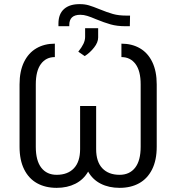

<svg xmlns="http://www.w3.org/2000/svg" viewBox="-20 -905 857 935"><path d="M613.3 -829.1 612.3 -777.3H591.8Q550.3 -777.3 519 -786.1Q487.8 -794.9 447.3 -811.5Q422.4 -822.3 405 -827.6Q387.7 -833 371.1 -833Q317.4 -833 317.4 -783.2V-777.3H264.6V-790Q264.6 -837.4 292.5 -861.6Q320.3 -885.7 370.1 -884.8Q393.1 -884.8 413.1 -878.9Q433.1 -873 463.9 -860.4Q502.4 -844.7 530 -836.9Q557.6 -829.1 593.8 -829.1ZM394.5 -725.6V-767.6H458V-722.7Q458 -698.7 438.2 -673.6Q418.5 -648.4 392.6 -631.8L361.3 -653.3Q378.4 -674.8 386.5 -691.9Q394.5 -709 394.5 -725.6ZM154.3 -494.1V-190.4Q154.3 -122.6 181.2 -88.1Q208 -53.7 255.9 -53.7Q309.6 -53.7 339.8 -85.4Q370.1 -117.2 370.1 -178.7V-388.7H448.2V-178.7Q448.2 -117.2 478.5 -85.4Q508.8 -53.7 562.5 -53.7Q610.8 -53.7 637.9 -88.1Q665 -122.6 665 -190.4V-494.1Q665 -559.6 639.9 -593.3Q614.7 -627 571.3 -627V-692.4Q622.6 -692.4 661.4 -669.9Q700.2 -647.5 721.7 -602.8Q743.2 -558.1 743.2 -494.1V-190.4Q743.2 -125 720.7 -80.1Q698.2 -35.2 657.7 -12.7Q617.2 9.8 562.5 9.8Q510.3 9.8 470.7 -10.3Q431.2 -30.3 409.2 -69.3Q386.7 -30.3 347.2 -10.3Q307.6 9.8 255.9 9.8Q201.2 9.8 160.6 -12.7Q120.1 -35.2 97.7 -80.1Q75.2 -125 75.2 -190.4V-494.1Q75.2 -558.1 96.9 -602.8Q118.7 -647.5 157.5 -669.9Q196.3 -692.4 247.1 -692.4V-627Q204.1 -627 179.2 -593.3Q154.3 -559.6 154.3 -494.1Z"/></svg>

Font: Pretendard JP Light
Style: Regular
Weight: 300
Designer: Base glyphs from Inter by Rasmus Andersson; Hangeul glyphs from Noto Sans CJK(Source Han Sans) by Jang Soo-young and Kan
Foundry: Kil Hyung-jin
Version: Version 1.309